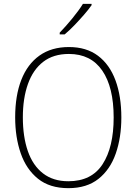

<svg xmlns="http://www.w3.org/2000/svg" viewBox="-20 -970 711 1000"><path d="M612 -358Q612 -254 583 -170.5Q554 -87 493 -38.5Q432 10 336 10Q239 10 178 -39Q117 -88 88 -171.5Q59 -255 59 -359Q59 -472 91 -554Q123 -636 185.5 -680.5Q248 -725 339 -725Q430 -725 490.5 -679.5Q551 -634 581.5 -551.5Q612 -469 612 -358ZM99 -359Q99 -258 125 -183Q151 -108 204 -67Q257 -26 336 -26Q457 -26 514.5 -115Q572 -204 572 -358Q572 -516 512.5 -602.5Q453 -689 339 -689Q258 -689 205 -648Q152 -607 125.5 -532.5Q99 -458 99 -359ZM457 -943Q441 -920 417 -892.5Q393 -865 367 -838Q341 -811 317 -791H291V-800Q323 -833 357 -874.5Q391 -916 412 -950H457Z"/></svg>

Font: Noto Sans Arabic SemCond ExtLt
Style: Regular
Weight: 200
Width: 4
Designer: Monotype Design Team, Nadine Chahine, Nizar Qandah and Khaled Hosny
Foundry: Monotype Imaging Inc.
Version: Version 2.012; ttfautohint (v1.8.4.7-5d5b)